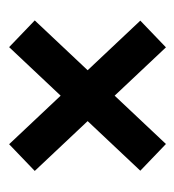

<svg xmlns="http://www.w3.org/2000/svg" viewBox="0 -500 401 442"><g transform="rotate(-90 201.0 -279.5)"><path d="M90 -98.5 28.5 -157.5 313 -459.5 374.5 -400.5ZM312.5 -98.5 28 -400.5 89.5 -459.5 374 -157.5Z"/></g></svg>

Font: Cabin SemiCondensed SemiBold
Style: Regular
Weight: 600
Width: 4
Designer: Pablo Impallari
Foundry: Pablo Impallari. http://www.impallari.com Igino Marini. http://www.ikern.com
Version: Version 3.001